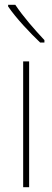

<svg xmlns="http://www.w3.org/2000/svg" viewBox="-20 -784 218 804"><path d="M44 -764H14V-757C47 -708 106 -646 148 -606H166V-616C125 -660 78 -713 44 -764ZM102 0V-527H77V0Z"/></svg>

Font: Noto Sans Sinhala Condensed Thin
Style: Regular
Weight: 100
Width: 3
Designer: Jelle Bosma - Monotype Design Team
Foundry: Monotype Imaging Inc.
Version: Version 2.006